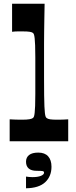

<svg xmlns="http://www.w3.org/2000/svg" viewBox="-20 -760 407 1033"><path d="M32 0V-118Q48 -117 64 -116.5Q80 -116 97 -116Q125 -116 138.5 -118.5Q152 -121 157 -125Q161 -128 163 -134Q165 -140 166.5 -153Q168 -166 169 -190.5Q170 -215 170 -254.5Q170 -294 170 -354Q170 -412 170 -451.5Q170 -491 169 -516Q168 -541 166.5 -554Q165 -567 163 -573.5Q161 -580 157 -583Q152 -587 139.5 -589Q127 -591 104 -591Q88 -591 74.5 -591Q61 -591 45 -589V-740H220Q219 -690 218.5 -654Q218 -618 217.5 -588Q217 -558 217 -524.5Q217 -491 217 -447Q217 -403 217 -340Q217 -284 217.5 -247Q218 -210 219 -187.5Q220 -165 221.5 -152.5Q223 -140 225 -134Q227 -128 231 -125Q237 -120 250 -118Q263 -116 289 -116Q305 -116 318.5 -116.5Q332 -117 347 -118V0ZM120 253V190Q126 191 135.5 192Q145 193 154 193Q184 193 200.5 186Q217 179 217 169Q217 162 209.5 160.5Q202 159 177 159Q149 159 134.5 146.5Q120 134 120 110Q120 87 136.5 74Q153 61 186 61Q221 61 239 81Q257 101 257 137Q257 189 223 220.5Q189 252 120 253Z"/></svg>

Font: Ojuju
Style: Bold
Weight: 700
Designer: Chisaokwu Joboson, Mirko Velimirovic
Foundry: Udi Foundry
Version: Version 1.000